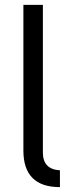

<svg xmlns="http://www.w3.org/2000/svg" viewBox="-20 -760 300 788"><path d="M76 -142V-740H156V-134Q156 -65 226 -61V8Q76 8 76 -142Z"/></svg>

Font: Oxanium ExtraLight
Style: Regular
Weight: 400
Version: Version 2.000